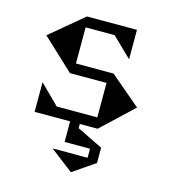

<svg xmlns="http://www.w3.org/2000/svg" viewBox="-107 -588 783 883"><g transform="rotate(15 284.5 -146.5)"><path d="M294 -16V4L417 64V137L312 209L202 125H369V82H248V-16H79V-157L171 -66H364V-230H190L40 -370L198 -502H436V-362L343 -452H205V-280H384L529 -157L379 -16Z"/></g></svg>

Font: Chokokutai
Style: Regular
Weight: 400
Designer: 108号,108go
Foundry: Font Zone 108
Version: Version 1.000; ttfautohint (v1.8.3)